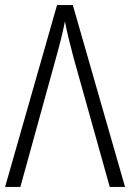

<svg xmlns="http://www.w3.org/2000/svg" viewBox="-20 -734 511 754"><path d="M266 -714H204L0 0H60L200 -507C214 -557 227 -608 235 -650C242 -612 255 -559 269 -507L411 0H471Z"/></svg>

Font: Noto Sans Display SemiCondensed Light
Style: Regular
Weight: 300
Width: 4
Designer: Monotype Design Team
Foundry: Monotype Imaging Inc.
Version: Version 1.900